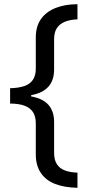

<svg xmlns="http://www.w3.org/2000/svg" viewBox="-20 -734 420 912"><path d="M348 158Q287 157 242.5 140Q198 123 174 87.5Q150 52 150 -1V-148Q150 -182 136 -202.5Q122 -223 95 -232.5Q68 -242 28 -242V-315Q68 -316 95 -325Q122 -334 136 -354.5Q150 -375 150 -408V-556Q150 -609 175 -644Q200 -679 245 -696.5Q290 -714 348 -714V-642Q314 -641 289 -631Q264 -621 250.5 -601Q237 -581 237 -548V-404Q237 -353 210 -322.5Q183 -292 128 -282V-276Q184 -266 210.5 -235.5Q237 -205 237 -154V-7Q237 25 250 45.5Q263 66 288 75.5Q313 85 348 86Z"/></svg>

Font: uhindi85
Style: Book
Weight: 400
Designer: Jelle Bosma - Monotype Design Team
Foundry: Monotype Imaging Inc.
Version: Version 2.003